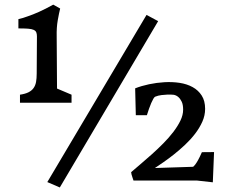

<svg xmlns="http://www.w3.org/2000/svg" viewBox="-20 -781 1006 840"><path d="M67.4 -366.7Q90.3 -370.1 104.5 -377.2Q118.7 -384.3 126.7 -395.5Q134.8 -406.7 137.7 -422.4Q140.6 -438 140.6 -459.5L141.6 -621.6Q141.6 -632.8 138.7 -639.6Q135.7 -646.5 127.2 -650.4Q118.7 -654.3 102.8 -655.5Q86.9 -656.7 60.5 -656.7V-697.3Q79.1 -701.2 102.5 -710Q123 -716.8 150.9 -729.2Q178.7 -741.7 212.9 -760.7L243.2 -743.7Q238.3 -724.1 232.7 -692.6Q227.1 -661.1 228 -621.6L229.5 -393.6L293 -366.7V-331.5H67.4ZM564 8.8Q561 1 559.1 -5.9Q557.1 -11.7 555.4 -17.8Q553.7 -23.9 553.7 -27.8Q571.8 -43.5 595.5 -63.5Q619.1 -83.5 644.5 -106.2Q669.9 -128.9 694.3 -153.6Q718.8 -178.2 738 -203.4Q757.3 -228.5 769.3 -253.2Q781.2 -277.8 781.2 -301.3Q781.2 -323.2 774.9 -336.2Q768.6 -349.1 760.7 -356Q752 -363.8 740.7 -366.2Q727.1 -367.7 712.9 -367.2Q700.7 -366.7 686.3 -365Q671.9 -363.3 658.7 -357.9Q655.3 -356.4 650.9 -348.9Q646.5 -341.3 641.6 -330.1Q636.7 -318.8 631.8 -304.9Q627 -291 622.6 -276.9H574.2L571.3 -394.5Q598.6 -405.3 632.1 -412.4Q665.5 -419.4 699.7 -421.4Q733.9 -423.3 765.9 -418.5Q797.9 -413.6 822.8 -399.9Q847.7 -386.2 862.5 -363Q877.4 -339.8 877.4 -304.7Q877.4 -275.9 865.2 -248.5Q853 -221.2 833.5 -195.8Q814 -170.4 789.6 -147.5Q765.1 -124.5 740.7 -105.2Q716.3 -85.9 694.3 -70.8Q672.4 -55.7 657.7 -45.9L824.7 -51.3Q825.2 -51.8 827.4 -53.5Q829.6 -55.2 834.5 -61.5Q839.4 -67.9 846.4 -80.3Q853.5 -92.8 863.3 -115.2L916.5 -115.7L911.1 16.6L841.3 8.8H564ZM621.1 -715.8 671.9 -688.5 241.7 39.1 187 15.6Z"/></svg>

Font: Donegal One
Style: Regular
Weight: 400
Designer: Gary Lonergan
Foundry: Sorkin Type Co.
Version: Version 1.004